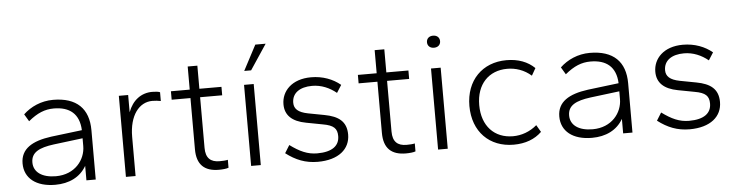

<svg xmlns="http://www.w3.org/2000/svg" viewBox="-45 -898 4251 1109"><g transform="rotate(-5 2081.0 -343.0)"><path d="M237 10C317 10 382 -21 418 -84V0H472V-286C472 -411 403 -480 266 -480C197 -480 136 -452 93 -411L118 -369C170 -412 214 -430 266 -430C358 -430 413 -386 417 -291L237 -269C126 -254 59 -214 59 -129C59 -44 125 10 237 10ZM245 -39C164 -39 116 -74 116 -130C116 -189 164 -212 248 -223L417 -244V-199C417 -120 356 -39 245 -39Z M703 0V-227C703 -351 760 -424 837 -424C854 -424 870 -422 886 -419V-470C877 -474 860 -476 841 -476C777 -476 726 -438 701 -370V-470H647V0Z M1186 6C1206 6 1230 4 1242 -1V-47C1231 -44 1210 -43 1194 -43C1142 -43 1114 -68 1114 -127V-421H1242V-470H1114V-604H1058V-470H949V-421H1058V-124C1058 -35 1102 6 1186 6Z M1429 0V-470H1373V0ZM1421 -550 1518 -696H1458L1381 -550Z M1759 10C1880 10 1947 -48 1947 -132C1947 -208 1901 -241 1821 -256L1726 -274C1670 -285 1647 -307 1647 -342C1647 -398 1692 -430 1764 -430C1817 -430 1865 -409 1904 -377L1932 -421C1889 -457 1830 -480 1762 -480C1650 -480 1590 -414 1590 -338C1590 -275 1630 -236 1711 -221L1806 -203C1870 -192 1889 -171 1889 -128C1889 -73 1848 -39 1760 -39C1704 -39 1659 -60 1603 -101L1575 -56C1631 -13 1688 10 1759 10Z M2270 6C2290 6 2314 4 2326 -1V-47C2315 -44 2294 -43 2278 -43C2226 -43 2198 -68 2198 -127V-421H2326V-470H2198V-604H2142V-470H2033V-421H2142V-124C2142 -35 2186 6 2270 6Z M2513 0V-470H2457V0ZM2485 -588C2508 -588 2523 -602 2523 -623C2523 -644 2508 -658 2485 -658C2462 -658 2447 -644 2447 -623C2447 -602 2462 -588 2485 -588Z M2895 10C2963 10 3018 -11 3058 -50L3034 -91C2993 -56 2944 -39 2895 -39C2788 -39 2716 -113 2716 -235C2716 -356 2788 -430 2895 -430C2944 -430 2993 -414 3034 -378L3058 -420C3018 -459 2963 -480 2895 -480C2755 -480 2659 -383 2659 -235C2659 -85 2755 10 2895 10Z M3349 10C3429 10 3494 -21 3530 -84V0H3584V-286C3584 -411 3515 -480 3378 -480C3309 -480 3248 -452 3205 -411L3230 -369C3282 -412 3326 -430 3378 -430C3470 -430 3525 -386 3529 -291L3349 -269C3238 -254 3171 -214 3171 -129C3171 -44 3237 10 3349 10ZM3357 -39C3276 -39 3228 -74 3228 -130C3228 -189 3276 -212 3360 -223L3529 -244V-199C3529 -120 3468 -39 3357 -39Z M3915 10C4036 10 4103 -48 4103 -132C4103 -208 4057 -241 3977 -256L3882 -274C3826 -285 3803 -307 3803 -342C3803 -398 3848 -430 3920 -430C3973 -430 4021 -409 4060 -377L4088 -421C4045 -457 3986 -480 3918 -480C3806 -480 3746 -414 3746 -338C3746 -275 3786 -236 3867 -221L3962 -203C4026 -192 4045 -171 4045 -128C4045 -73 4004 -39 3916 -39C3860 -39 3815 -60 3759 -101L3731 -56C3787 -13 3844 10 3915 10Z"/></g></svg>

Font: Gantari Light
Style: Regular
Weight: 300
Designer: Anugrah Pasau
Foundry: Lafontype
Version: Version 1.000